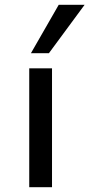

<svg xmlns="http://www.w3.org/2000/svg" viewBox="-20 -781 373 801"><path d="M102 0V-496H197V0ZM109 -559 225 -761H333L184 -559Z"/></svg>

Font: Nunito Sans 7pt SemiExpanded
Style: Regular
Weight: 400
Width: 6
Designer: Vernon Adams
Foundry: Vernon Adams
Version: Version 3.101;gftools[0.9.27]